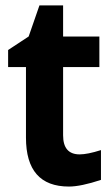

<svg xmlns="http://www.w3.org/2000/svg" viewBox="-20 -682 401 712"><path d="M235.6 9.8Q76.3 9.8 76.3 -171.6V-433.2H10.1V-496.6L86.3 -546.7L126.3 -662.1H214V-546.4H348.5V-433.2H214V-180.2Q214 -109.5 275.4 -109.5Q304.5 -109.5 354.4 -125.4V-14.9Q279.8 9.8 235.6 9.8Z"/></svg>

Font: Nokora
Style: Regular
Weight: 400
Designer: Danh Hong
Foundry: Danh Hong
Version: Version 9.000